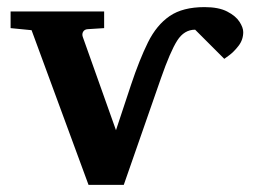

<svg xmlns="http://www.w3.org/2000/svg" viewBox="-20 -520 720 540"><path d="M555.2 -500Q595.2 -500 619.1 -487.5Q643.1 -475.1 653.6 -458.7Q664.1 -442.4 664.1 -429.7Q664.1 -408.2 650.9 -391.1Q637.7 -374 624.3 -364.3Q610.8 -354.5 610.8 -354.5L528.8 -436.5Q498 -436.5 478.5 -406Q459 -375.5 432.6 -299.8L328.1 0H229L68.8 -435.1L9.8 -440.9V-487.8H272.9V-440.9L227.1 -438Q217.8 -437.5 213.9 -430.9Q210 -424.3 212.9 -416L306.2 -153.8L348.6 -281.7Q372.1 -352.1 396.2 -400.9Q420.4 -449.7 457.3 -474.9Q494.1 -500 555.2 -500Z"/></svg>

Font: Charis
Style: Bold
Weight: 700
Designer: Walt Agee, Miriam Martin, Annie Olsen, Victor Gaultney, Lorna Priest, Alan Ward, Bob Hallissy, Martin Hosken, Sharon Cor
Foundry: SIL Global
Version: Version 7.000